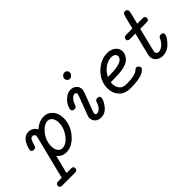

<svg xmlns="http://www.w3.org/2000/svg" viewBox="-37 -1216 2039 2039"><g transform="rotate(-45 982.5 -197.0)"><path d="M20 192.9Q20 160.2 58.1 160.2Q58.6 160.2 59.1 160.2H110.8L123 109.9L231 -319.8Q235.8 -340.8 233.9 -350.1Q231.9 -359.9 222.9 -366.9Q213.9 -374 203.1 -374Q184.1 -374 172.1 -352.5Q160.2 -331.1 152.6 -303.5Q145 -275.9 142.1 -271Q133.3 -258.8 115.2 -258.8H112.8Q79.1 -258.8 79.1 -285.2Q79.1 -295.9 85.9 -318.4Q92.8 -340.8 106.4 -368.4Q120.1 -396 145.5 -416Q170.9 -436 202.9 -436Q234.9 -436 261.5 -419.9Q288.1 -403.8 297.9 -377Q363.8 -436 434.1 -436Q496.1 -436 535.2 -390.1Q574.2 -344.2 574.2 -273.9Q574.2 -168 500.5 -81.5Q426.8 4.9 337.9 4.9Q275.9 4.9 233.9 -43.9L182.1 160.2H251Q285.2 160.2 285.2 189Q285.2 222.2 248 222.2H56.2Q20 221.7 20 192.9ZM268.1 -152.8Q268.1 -131.8 273.4 -111.8Q278.8 -91.8 295.9 -74Q313 -56.2 339.8 -56.2Q397.9 -56.2 450.9 -126Q503.9 -195.8 503.9 -274.9Q503.9 -319.8 483.9 -346.9Q463.9 -374 432.1 -374Q377 -374 322.5 -306.4Q268.1 -238.8 268.1 -152.8Z M687 -287.1Q687 -305.2 702.9 -338.6Q718.8 -372.1 756.3 -404.1Q793.9 -436 838.9 -436Q877 -436 903.3 -412.1Q929.7 -388.2 929.7 -350.1V-344.2Q929.7 -327.1 883.3 -209.5Q836.9 -91.8 836.9 -80.1Q836.9 -57.1 860.8 -57.1Q878.9 -57.1 900.4 -75.7Q921.9 -94.2 936 -129.9Q937 -132.8 940.4 -142.3Q943.8 -151.9 946.3 -157Q948.7 -162.1 955.8 -167Q962.9 -171.9 974.1 -171.9H975.1Q1011.2 -171.9 1010.7 -143.1Q1010.7 -107.9 966.8 -51.5Q922.9 4.9 858.9 4.9Q819.8 4.9 793.5 -19Q767.1 -43 767.1 -81.1V-86.9Q767.1 -103 813.5 -220.5Q859.9 -337.9 859.9 -350.1Q859.9 -374 836.9 -374Q814 -374 790 -347.2Q772.9 -328.1 764.2 -304Q755.4 -279.8 748.5 -269.3Q741.7 -258.8 724.1 -258.8H721.7Q687 -259.3 687 -287.1ZM874 -563Q874 -581.1 888.4 -595.9Q902.8 -610.8 922.9 -610.8Q939 -610.8 950.9 -599.4Q962.9 -587.9 962.9 -570.8Q962.9 -550.8 948 -536.4Q933.1 -522 915 -522Q897 -522 885.5 -534.4Q874 -546.9 874 -563Z M1125 -168Q1125 -274.9 1207 -355.5Q1289.1 -436 1388.7 -436Q1444.8 -436 1481.4 -406.5Q1518.1 -377 1518.1 -331.1Q1518.1 -315.9 1513.4 -301Q1508.8 -286.1 1495.8 -264.2Q1482.9 -242.2 1451.4 -224.1Q1419.9 -206.1 1373 -198.2Q1322.3 -189.5 1227.1 -189H1195.8Q1194.8 -181.2 1194.8 -166Q1194.8 -121.1 1220 -88.6Q1245.1 -56.2 1302.7 -56.2Q1364.7 -56.2 1404.8 -64.7Q1444.8 -73.2 1456.8 -83Q1468.8 -92.8 1479.2 -100.8Q1489.7 -108.9 1500.7 -108.9Q1511.7 -108.9 1523.9 -97.4Q1536.1 -85.9 1536.1 -73.2Q1536.1 -67.4 1531.5 -58.6Q1526.9 -49.8 1512 -38.3Q1497.1 -26.9 1473.9 -17.3Q1450.7 -7.8 1408.2 -1.5Q1365.7 4.9 1311 4.9H1296.9Q1215.8 4.9 1170.4 -44.9Q1125 -94.7 1125 -168ZM1214.8 -250H1246.1Q1447.8 -250 1447.8 -330.6Q1447.8 -350.1 1430.9 -362.1Q1414.1 -374 1386.7 -374Q1335.9 -374 1286.4 -337.4Q1236.8 -300.8 1214.8 -250Z M1630.9 -397Q1630.9 -430.2 1666.5 -430.2H1762.7Q1769.5 -460 1780.8 -505.9Q1797.9 -579.1 1806.9 -597.7Q1815.9 -616.2 1837.9 -616.2Q1851.1 -616.2 1860.8 -606.7Q1870.6 -597.2 1870.6 -583Q1870.6 -576.2 1865.2 -552.5Q1859.9 -528.8 1849.9 -491.5Q1839.8 -454.1 1834.5 -430.2H1916.5Q1950.7 -430.2 1950.7 -401.9Q1950.7 -369.1 1915.5 -369.1Q1915 -369.1 1914.6 -369.1H1818.8Q1814.9 -351.1 1797.4 -282.5Q1779.8 -213.9 1765.1 -154.5Q1750.5 -95.2 1750.5 -88.9Q1750.5 -74.7 1760 -65.4Q1769.5 -56.2 1785.6 -56.2Q1816.4 -56.2 1846.7 -82.5Q1877 -108.9 1893.6 -145Q1900.4 -160.2 1907 -166Q1913.6 -171.9 1927.7 -171.9H1929.7Q1964.8 -171.9 1964.8 -144Q1964.8 -110.8 1910.9 -53Q1856.9 4.9 1784.7 4.9Q1741.7 4.9 1711.2 -21Q1680.7 -46.9 1680.7 -87.9Q1680.7 -105 1685.5 -123L1746.6 -369.1H1664.6Q1630.9 -369.1 1630.9 -397Z"/></g></svg>

Font: CMU Typewriter Text Variable Width
Style: Italic
Weight: 500
Italic angle: -14.04°
Version: Version 0.7.0